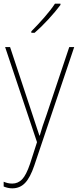

<svg xmlns="http://www.w3.org/2000/svg" viewBox="-20 -836 427 1048"><path d="M8 -579H35L157 -211Q173 -163 181 -138Q189 -113 195 -96H197Q210 -143 234 -209L358 -579H385L167 68Q145 133 117 162.5Q89 192 47 192Q24 192 0 182V156Q12 161 23 163.5Q34 166 47 166Q78 166 100.5 143Q123 120 144 58L182 -60ZM310 -809Q284 -774 244.5 -731Q205 -688 169 -657H151V-665Q185 -699 221 -740Q257 -781 280 -816H310Z"/></svg>

Font: Noto Sans Tamil UI SemiCondensed Thin
Style: Regular
Weight: 100
Width: 4
Designer: Jelle Bosma - Monotype Design Team
Foundry: Monotype Imaging Inc.
Version: Version 2.004; ttfautohint (v1.8.4.7-5d5b)